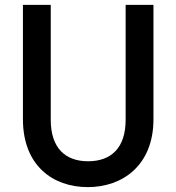

<svg xmlns="http://www.w3.org/2000/svg" viewBox="-20 -760 722 787"><path d="M74 -740V-271C74 -82 196 7 340 7C482 7 609 -82 609 -271V-740H495V-269C495 -154 436 -99 341 -99C247 -99 188 -154 188 -269V-740Z"/></svg>

Font: Malmofest Medium
Style: Regular
Weight: 500
Designer: Jonny Pinhorn (Poppins), Kolossal
Version: Version 1.004;Glyphs 3.1.2 (3151)